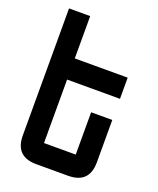

<svg xmlns="http://www.w3.org/2000/svg" viewBox="-158 -970 879 1066"><g transform="rotate(20 281.0 -437.5)"><path d="M62.5 -875H187.5V-625H500V-500H187.5V-125H375V-375H500V-125Q500 0 375 0H187.5Q62.5 0 62.5 -125Z"/></g></svg>

Font: Oldtimer
Style: Regular
Weight: 400
Designer: GGBotNet
Foundry: GGBotNet
Version: 1.00